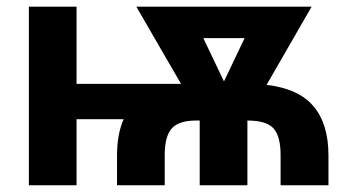

<svg xmlns="http://www.w3.org/2000/svg" viewBox="-20 -548 1046 568"><path d="M326.2 0V-88.4Q326.2 -150.9 345.7 -195.3H206.5V0H65.4V-528.3H206.5V-299.8H515.6L383.3 -528.3H901.9L768.6 -296.9Q862.8 -286.1 907.2 -233.9Q951.7 -181.6 951.7 -88.4V0H810.1V-89.4Q810.1 -144.5 789.3 -168Q768.6 -191.4 711.9 -191.4V0H570.8V-191.4H560.1Q509.3 -191.4 488.5 -168.5Q467.8 -145.5 467.3 -91.8V0ZM642.6 -307.1 703.6 -435.1H581.5Z"/></svg>

Font: RobotoInd
Style: Bold
Weight: 700
Designer: Google
Version: Version 2.001150; 2014